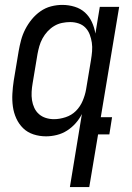

<svg xmlns="http://www.w3.org/2000/svg" viewBox="-20 -548 540 783"><path d="M200 -62Q223 -62 247.5 -70Q272 -78 289.5 -95.5Q307 -113 317 -136.5Q327 -160 331 -183L351 -303Q354 -321 355.5 -339Q357 -357 354.5 -374Q352 -391 346 -407Q340 -423 328.5 -435Q317 -447 300.5 -452.5Q284 -458 266 -458Q250 -458 233 -454.5Q216 -451 201 -442Q186 -433 174 -420Q162 -407 153.5 -391.5Q145 -376 140.5 -360Q136 -344 133 -328L113 -208Q110 -191 109 -173.5Q108 -156 110.5 -139.5Q113 -123 120 -108Q127 -93 139 -82.5Q151 -72 167 -67Q183 -62 200 -62ZM265 215 314 -83Q304 -63 288.5 -45.5Q273 -28 253.5 -15.5Q234 -3 211.5 2.5Q189 8 168 8Q141 8 116.5 0Q92 -8 74.5 -25Q57 -42 46.5 -65Q36 -88 32.5 -113.5Q29 -139 30.5 -166Q32 -193 36 -219L56 -339Q60 -362 66 -384.5Q72 -407 83 -428.5Q94 -450 109.5 -469Q125 -488 145 -502Q165 -516 188 -522Q211 -528 234 -528Q260 -528 284.5 -520.5Q309 -513 326.5 -497Q344 -481 354.5 -458.5Q365 -436 369 -411L387 -520H466L391 -70H437L426 0H380L344 215Z"/></svg>

Font: Iosevka Term Curly
Style: Italic
Weight: 400
Italic angle: -9°
Designer: Belleve Invis
Foundry: Belleve Invis
Version: Version 32.3.0